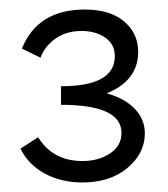

<svg xmlns="http://www.w3.org/2000/svg" viewBox="-20 -782 352 403"><path d="M204 -586Q241 -576 262.5 -554Q284 -532 284 -502Q284 -460 247.5 -429.5Q211 -399 153 -399Q108 -399 73.5 -418Q39 -437 23 -470L60 -494Q91 -444 153 -444Q187 -444 211 -460Q235 -476 235 -503Q235 -562 108 -562V-601Q221 -601 221 -664Q221 -689 201 -703Q181 -717 151 -717Q119 -717 96.5 -701Q74 -685 65 -661L26 -680Q59 -762 158 -762Q211 -762 240.5 -737Q270 -712 270 -673Q270 -613 204 -586Z"/></svg>

Font: EauTestInfant
Style: Regular
Weight: 400
Designer: Christian Thalmann (Catharsis Fonts)
Version: Version 0.001;PS 000.001;hotconv 1.0.88;makeotf.lib2.5.64775